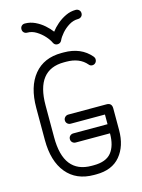

<svg xmlns="http://www.w3.org/2000/svg" viewBox="-129 -939 752 1016"><g transform="rotate(-15 247.5 -430.5)"><path d="M208 -187Q197 -187 189.5 -194Q182 -201 182 -212Q182 -223 189.5 -230Q197 -237 208 -237H395V-290H208Q197 -290 189.5 -297Q182 -304 182 -315Q182 -325 189.5 -332.5Q197 -340 208 -340H417Q446 -340 446 -310V-191Q446 -104 401 -50Q356 4 269 4H257Q160 4 106.5 -61Q53 -126 53 -242V-418Q53 -534 106.5 -599Q160 -664 257 -664H269Q364 -664 417 -601Q423 -594 423 -585Q423 -574 416 -566.5Q409 -559 398 -559Q387 -559 380 -568Q342 -613 269 -613H257Q104 -613 104 -418V-242Q104 -46 257 -46H269Q336 -46 365.5 -82.5Q395 -119 395 -187ZM227 -728Q219 -746 201 -766Q183 -786 159.5 -800.5Q136 -815 110 -815Q99 -815 92 -822Q85 -829 85 -840Q85 -851 92 -858Q99 -865 110 -865Q139 -865 165.5 -852.5Q192 -840 213.5 -821Q235 -802 249 -783Q263 -802 285 -821Q307 -840 333.5 -852.5Q360 -865 388 -865Q399 -865 406.5 -858Q414 -851 414 -840Q414 -829 406.5 -822Q399 -815 388 -815Q362 -815 338.5 -800.5Q315 -786 297.5 -766Q280 -746 272 -728Q265 -714 249 -714Q234 -714 227 -728Z"/></g></svg>

Font: Libertine Sup
Style: Regular
Weight: 400
Designer: Bastien Sozeau
Foundry: NBR — Bastien Sozeau
Version: Version 2.003; ttfautohint (v1.8.4.7-5d5b);gftools[0.9.33]